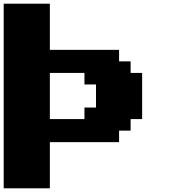

<svg xmlns="http://www.w3.org/2000/svg" viewBox="-20 -895 915 1040"><path d="M0 125H250V-125H625V-187.5H687.5V-250H750V-500H687.5V-562.5H625V-625H250V-875H0ZM437.5 -250H250V-500H437.5V-437.5H500V-312.5H437.5Z"/></svg>

Font: Faithful 32x
Style: Bold
Weight: 400
Foundry: Faithful Resource Pack
Version: Version 1.0; January 27, 2023